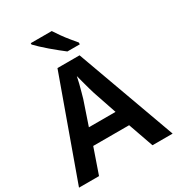

<svg xmlns="http://www.w3.org/2000/svg" viewBox="-216 -1070 1110 1204"><g transform="rotate(-30 339.0 -468.0)"><path d="M532 0 468 -182H208L145 0H0L258 -717H418L678 0ZM378 -468Q374 -481 366 -508.5Q358 -536 350.5 -565.5Q343 -595 338 -613Q334 -591 327 -563.5Q320 -536 313 -511Q306 -486 301 -468L243 -297H436ZM343 -936Q357 -914 376.5 -886.5Q396 -859 417 -833.5Q438 -808 454 -789V-776H364Q346 -790 321.5 -809.5Q297 -829 272 -850.5Q247 -872 225.5 -892Q204 -912 191 -926V-936Z"/></g></svg>

Font: Noto Sans Oriya SemiBold
Style: Regular
Weight: 600
Version: Version 2.003